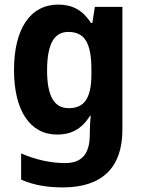

<svg xmlns="http://www.w3.org/2000/svg" viewBox="-20 -576 625 836"><path d="M234 -556C112 -556 41 -451 41 -271C41 -96 110 10 229 10C287 10 335 -12 372 -72H375C373 -52 371 -25 371 -1V9C371 96 335 134 264 134C202 134 136 120 72 92V206C129 231 187 240 254 240C426 240 513 152 513 -11V-546H393L382 -476H376C340 -533 293 -556 234 -556ZM277 -437C347 -437 378 -392 378 -273V-253C378 -144 344 -105 279 -105C215 -105 185 -159 185 -269C185 -383 215 -437 277 -437Z"/></svg>

Font: Noto Sans Malayalam SemiCondensed
Style: Bold
Weight: 700
Width: 4
Designer: Jelle Bosma - Monotype Design Team
Foundry: Monotype Imaging Inc.
Version: Version 2.104